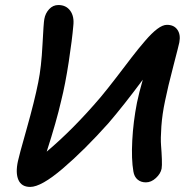

<svg xmlns="http://www.w3.org/2000/svg" viewBox="-20 -739 757 757"><path d="M99.1 -2Q64.9 -2 52.7 -29.5Q40.5 -57.1 50.8 -104Q53.7 -120.1 85 -230.5Q116.2 -340.8 130.9 -415Q143.1 -474.6 147.5 -562.5Q151.9 -650.4 154.8 -664.1Q158.7 -686.5 173.8 -702.9Q189 -719.2 210 -719.2Q240.7 -719.2 257.1 -696.5Q273.4 -673.8 269 -637.2Q264.6 -584.5 251 -494.9Q237.3 -405.3 221.2 -341.8Q202.6 -260.3 164.1 -141.1Q269.5 -230 376 -355Q403.3 -387.7 439.5 -434.8Q475.6 -481.9 500.2 -514.2Q524.9 -546.4 551.8 -577.6Q578.6 -608.9 600.1 -625Q621.6 -641.1 638.2 -641.1Q666 -641.1 679.4 -621.8Q692.9 -602.5 687 -571.8Q685.5 -563 663.6 -479Q641.6 -395 630.9 -341.8Q619.6 -289.1 616.2 -240.5Q612.8 -191.9 615 -165.3Q617.2 -138.7 618.2 -111.6Q619.1 -84.5 617.2 -74.2Q613.3 -54.2 594.7 -37.1Q576.2 -20 555.2 -20Q535.6 -20 522.5 -31Q509.3 -42 505.9 -63Q497.6 -110.8 501.5 -185.3Q505.4 -259.8 520 -334Q528.3 -374 543 -424.8Q468.8 -324.7 407.2 -252.9Q312.5 -147 227.5 -74.5Q142.6 -2 99.1 -2Z"/></svg>

Font: Shantell Sans Irregular
Style: Italic
Weight: 500
Italic angle: -11.31°
Designer: Stephen Nixon, Anya Danilova, Shantell Martin
Foundry: Arrow Type
Version: Version 1.006;[9816181b4]